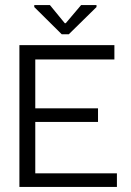

<svg xmlns="http://www.w3.org/2000/svg" viewBox="-20 -742 519 762"><path d="M57 0V-563H434V-506H120V-312H369V-258H120V-54H444V0ZM225 -606 116 -714V-722H178L237 -650H241L302 -722H363V-714L253 -606Z"/></svg>

Font: Darker Grotesque Medium
Style: Regular
Weight: 500
Designer: Gabriel Lam
Foundry: TypeRant
Version: Version 1.000;gftools[0.9.28]